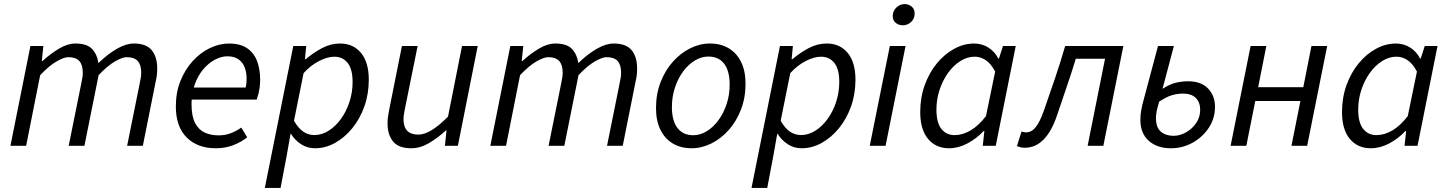

<svg xmlns="http://www.w3.org/2000/svg" viewBox="-20 -710 7053 935"><path d="M30.8 0 128.2 -486.1H191.2L183.6 -413.2H187.6Q226.4 -448.9 268 -473.5Q309.6 -498.1 346.9 -498.1Q404.7 -498.1 429.4 -470.5Q454.1 -443 459.1 -402.7Q505.7 -447.6 549.9 -472.8Q594.1 -498.1 631.4 -498.1Q692.2 -498.1 718.9 -465.6Q745.6 -433.1 745.6 -376.9Q745.6 -359.7 744 -344.8Q742.3 -329.9 737.6 -310L675.6 0H599.1L659.6 -300.1Q663.9 -319.8 665.7 -331.9Q667.6 -344 667.6 -356.8Q667.6 -394.2 650.6 -412.9Q633.6 -431.6 596.5 -431.6Q575.8 -431.6 539.7 -410.8Q503.6 -390.1 460.2 -344L391.1 0H314.5L375.1 -300.1Q379.3 -319.8 381.2 -331.9Q383.1 -344 383.1 -356.8Q383.1 -394.2 366.1 -412.9Q349.1 -431.6 312.7 -431.6Q291.7 -431.6 255.4 -410.8Q219.1 -390.1 175.6 -344L107.3 0Z M1030.4 12Q941.6 12 888.9 -40.8Q836.3 -93.5 836.3 -191.4Q836.3 -260 858.8 -316Q881.3 -372 918.7 -412.8Q956 -453.6 1002 -475.8Q1047.9 -498 1095.1 -498Q1150.4 -498 1183.8 -474.9Q1217.1 -451.9 1232 -412.1Q1246.9 -372.2 1246.9 -322Q1246.9 -302.3 1244.5 -284.8Q1242.1 -267.2 1238.2 -251.9Q1234.3 -236.7 1230 -224.8H893.4L901.2 -283.9H1176.1Q1179.1 -296.5 1180 -306.1Q1180.9 -315.7 1180.9 -328Q1180.9 -355.9 1172.1 -380.4Q1163.2 -405 1142.6 -420.4Q1122 -435.8 1087 -435.8Q1058 -435.8 1027.2 -419.7Q996.4 -403.6 970.6 -373.5Q944.8 -343.3 928.8 -300Q912.7 -256.7 912.7 -203.2Q912.7 -144.5 929.9 -111.3Q947.1 -78.1 976.9 -64.4Q1006.7 -50.8 1044.6 -50.8Q1077.1 -50.8 1104.5 -61.5Q1131.8 -72.1 1155.1 -88.7L1183.9 -41.2Q1155 -18.4 1116.5 -3.2Q1078 12 1030.4 12Z M1269.7 205.1 1408.2 -486.1H1471.2L1465.1 -422H1469.1Q1505.9 -453.2 1548.2 -475.7Q1590.4 -498.1 1635.9 -498.1Q1700 -498.1 1737.9 -452.5Q1775.9 -406.9 1775.9 -321.7Q1775.9 -251.9 1754.2 -191.2Q1732.5 -130.5 1695 -84.9Q1657.5 -39.4 1611 -13.7Q1564.4 12 1513.7 12Q1476.2 12 1445.9 -7.9Q1415.7 -27.7 1396.9 -58.4H1394.9L1376.6 45.7L1346.3 205.1ZM1510.5 -52.3Q1547 -52.3 1580.6 -73.5Q1614.2 -94.8 1640.3 -130.9Q1666.4 -166.9 1681.8 -213.6Q1697.1 -260.3 1697.1 -310.5Q1697.1 -372.9 1673.2 -403.4Q1649.3 -433.8 1608.1 -433.8Q1574.6 -433.8 1533.7 -412.8Q1492.8 -391.9 1458.4 -353.8L1411.7 -121.9Q1433 -84.5 1457.6 -68.4Q1482.2 -52.3 1510.5 -52.3Z M1982.6 12Q1921.6 12 1894.5 -20.8Q1867.3 -53.6 1867.3 -108.9Q1867.3 -126.3 1869.3 -141.2Q1871.3 -156.2 1875.3 -176L1937.3 -486H2013.8L1953 -186.1Q1949.6 -167.2 1947.3 -154.6Q1945 -142 1945 -129.5Q1945 -92.7 1962.7 -73.6Q1980.3 -54.5 2017.9 -54.5Q2045.9 -54.5 2081.4 -75.7Q2116.9 -96.9 2161.7 -142.1L2230 -486H2306.4L2209.8 0H2146.6L2154.3 -73.9H2150.3Q2112 -38.5 2069.3 -13.3Q2026.6 12 1982.6 12Z M2367.8 0 2465.2 -486.1H2528.2L2520.6 -413.2H2524.6Q2563.4 -448.9 2605 -473.5Q2646.6 -498.1 2683.9 -498.1Q2741.7 -498.1 2766.4 -470.5Q2791.1 -443 2796.1 -402.7Q2842.7 -447.6 2886.9 -472.8Q2931.1 -498.1 2968.4 -498.1Q3029.2 -498.1 3055.9 -465.6Q3082.6 -433.1 3082.6 -376.9Q3082.6 -359.7 3081 -344.8Q3079.3 -329.9 3074.6 -310L3012.6 0H2936.1L2996.6 -300.1Q3000.9 -319.8 3002.7 -331.9Q3004.6 -344 3004.6 -356.8Q3004.6 -394.2 2987.6 -412.9Q2970.6 -431.6 2933.5 -431.6Q2912.8 -431.6 2876.7 -410.8Q2840.6 -390.1 2797.2 -344L2728.1 0H2651.5L2712.1 -300.1Q2716.3 -319.8 2718.2 -331.9Q2720.1 -344 2720.1 -356.8Q2720.1 -394.2 2703.1 -412.9Q2686.1 -431.6 2649.7 -431.6Q2628.7 -431.6 2592.4 -410.8Q2556.1 -390.1 2512.6 -344L2444.3 0Z M3348.1 12Q3295 12 3256.1 -11.5Q3217.1 -34.9 3195.8 -78.8Q3174.6 -122.6 3174.6 -183.4Q3174.6 -252.6 3196.9 -309.9Q3219.2 -367.3 3256.7 -409.4Q3294.3 -451.6 3341.3 -474.8Q3388.3 -498.1 3437.2 -498.1Q3490.2 -498.1 3529.2 -474.6Q3568.2 -451.2 3589.4 -407.3Q3610.6 -363.5 3610.6 -302.7Q3610.6 -233.5 3588.3 -176.2Q3566 -118.8 3528.5 -76.7Q3491 -34.5 3444 -11.3Q3396.9 12 3348.1 12ZM3356 -51.5Q3390 -51.5 3421.6 -70.9Q3453.3 -90.3 3478.3 -124.1Q3503.4 -158 3518.3 -202.7Q3533.3 -247.5 3533.3 -298.2Q3533.3 -364.6 3506.5 -399.6Q3479.8 -434.6 3429.3 -434.6Q3395.9 -434.6 3363.9 -415.4Q3332 -396.2 3306.9 -362.3Q3281.9 -328.5 3266.9 -283.7Q3252 -239 3252 -187.9Q3252 -122.4 3278.9 -87Q3305.9 -51.5 3356 -51.5Z M3639.7 205.1 3778.2 -486.1H3841.2L3835.1 -422H3839.1Q3875.9 -453.2 3918.2 -475.7Q3960.4 -498.1 4005.9 -498.1Q4070 -498.1 4107.9 -452.5Q4145.9 -406.9 4145.9 -321.7Q4145.9 -251.9 4124.2 -191.2Q4102.5 -130.5 4065 -84.9Q4027.5 -39.4 3981 -13.7Q3934.4 12 3883.7 12Q3846.2 12 3815.9 -7.9Q3785.7 -27.7 3766.9 -58.4H3764.9L3746.6 45.7L3716.3 205.1ZM3880.5 -52.3Q3917 -52.3 3950.6 -73.5Q3984.2 -94.8 4010.3 -130.9Q4036.4 -166.9 4051.8 -213.6Q4067.1 -260.3 4067.1 -310.5Q4067.1 -372.9 4043.2 -403.4Q4019.3 -433.8 3978.1 -433.8Q3944.6 -433.8 3903.7 -412.8Q3862.8 -391.9 3828.4 -353.8L3781.7 -121.9Q3803 -84.5 3827.6 -68.4Q3852.2 -52.3 3880.5 -52.3Z M4215.5 0 4313.3 -486H4389.8L4292.6 0ZM4376 -586.8Q4357 -586.8 4342.2 -598.6Q4327.4 -610.5 4327.4 -631.7Q4327.4 -656.3 4345 -673.2Q4362.6 -690.1 4385.5 -690.1Q4404.9 -690.1 4419.5 -678Q4434.1 -666 4434.1 -643.9Q4434.1 -619.4 4417 -603.1Q4400 -586.8 4376 -586.8Z M4601.3 12Q4537.6 12 4499.4 -33.5Q4461.3 -79.1 4461.3 -164.3Q4461.3 -234.5 4483.1 -295.1Q4504.9 -355.7 4542.1 -401.1Q4579.3 -446.4 4626.4 -472.2Q4673.5 -498 4723.7 -498Q4762.8 -498 4793.7 -478.1Q4824.6 -458.3 4841.7 -424.7H4844.5L4864.3 -486H4926.4L4829.1 0H4765.9L4773.6 -71.9H4770.2Q4735.1 -34.7 4690.9 -11.4Q4646.7 12 4601.3 12ZM4629 -52Q4668 -52 4706.9 -75Q4745.8 -98 4781.6 -144.7L4826.2 -361.6Q4805.6 -400.5 4780.1 -417.2Q4754.6 -433.9 4726.6 -433.9Q4690.2 -433.9 4656.7 -412.7Q4623.1 -391.5 4597 -355.2Q4570.8 -318.8 4555.5 -272.5Q4540.2 -226.3 4540.2 -175.8Q4540.2 -113.3 4564.1 -82.7Q4588.1 -52 4629 -52Z M4971.1 9.5Q4958.5 9.5 4949.3 7.2Q4940.1 5 4932.3 1.3L4954.6 -69.4Q4959.3 -68.4 4964.9 -66.9Q4970.4 -65.4 4976.8 -65.4Q5003.6 -65.4 5023.8 -90.8Q5044 -116.2 5063.3 -171Q5091.1 -249.6 5117.4 -327.6Q5143.7 -405.5 5167.2 -486.1H5450.5L5353.1 0H5276.5L5361.3 -424H5218.9Q5197.8 -354.5 5174.5 -286.7Q5151.2 -218.9 5128.1 -150.1Q5102 -71.2 5062.4 -30.8Q5022.8 9.5 4971.1 9.5Z M5682.5 12Q5614.9 12 5574.2 -24.4Q5533.4 -60.8 5533.4 -125.6Q5533.4 -147.8 5536.7 -167.7Q5539.9 -187.7 5542.9 -199.7L5619.3 -486.1H5696.6L5641.2 -277.4Q5677.4 -300.6 5706.9 -307.4Q5736.4 -314.2 5764.9 -314.2Q5829.7 -314.2 5863.2 -278.8Q5896.8 -243.4 5896.8 -190.3Q5896.8 -133.5 5866.5 -87.6Q5836.2 -41.7 5787.3 -14.8Q5738.5 12 5682.5 12ZM5695.4 -48.6Q5725.8 -48.6 5755.6 -65.4Q5785.5 -82.1 5805 -110.8Q5824.6 -139.4 5824.6 -175.5Q5824.6 -211.7 5803.3 -233Q5782.1 -254.3 5740.9 -254.3Q5716.5 -254.3 5689.7 -247.2Q5662.9 -240.1 5625.1 -215.1Q5617.2 -189.9 5613.2 -170.5Q5609.3 -151.1 5609.3 -135.2Q5609.3 -88.6 5633.4 -68.6Q5657.5 -48.6 5695.4 -48.6Z M5972.8 0 6070.2 -486.1H6146.8L6107 -285.3H6326.8L6366.5 -486.1H6443.1L6345.6 0H6269.1L6312.7 -218.1H6092.9L6049.3 0Z M6655.3 12Q6591.6 12 6553.4 -33.5Q6515.3 -79.1 6515.3 -164.3Q6515.3 -234.5 6537.1 -295.1Q6558.9 -355.7 6596.1 -401.1Q6633.3 -446.4 6680.4 -472.2Q6727.5 -498 6777.7 -498Q6816.8 -498 6847.7 -478.1Q6878.6 -458.3 6895.7 -424.7H6898.5L6918.3 -486H6980.4L6883.1 0H6819.9L6827.6 -71.9H6824.2Q6789.1 -34.7 6744.9 -11.4Q6700.7 12 6655.3 12ZM6683 -52Q6722 -52 6760.9 -75Q6799.8 -98 6835.6 -144.7L6880.2 -361.6Q6859.6 -400.5 6834.1 -417.2Q6808.6 -433.9 6780.6 -433.9Q6744.2 -433.9 6710.7 -412.7Q6677.1 -391.5 6651 -355.2Q6624.8 -318.8 6609.5 -272.5Q6594.2 -226.3 6594.2 -175.8Q6594.2 -113.3 6618.1 -82.7Q6642.1 -52 6683 -52Z"/></svg>

Font: Source Sans 3 VF
Style: Italic
Weight: 200
Italic angle: -11°
Designer: Paul D. Hunt
Foundry: Adobe Systems Incorporated
Version: Version 3.042;hotconv 1.0.118;makeotfexe 2.5.65603